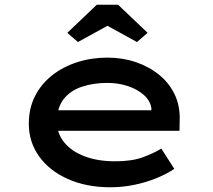

<svg xmlns="http://www.w3.org/2000/svg" viewBox="-20 -783 902 813"><path d="M447 10Q346 10 267.5 -25Q189 -60 145.5 -121Q102 -182 102 -259Q102 -324 128 -375.5Q154 -427 200 -463.5Q246 -500 306.5 -519.5Q367 -539 435 -539Q499 -539 555 -520Q611 -501 653.5 -466.5Q696 -432 719 -384.5Q742 -337 741 -279L740 -229H201L178 -316H637L621 -303V-325Q616 -357 589 -381Q562 -405 521.5 -418.5Q481 -432 435 -432Q375 -432 326 -415.5Q277 -399 249 -362.5Q221 -326 221 -268Q221 -218 252 -180Q283 -142 338.5 -121Q394 -100 468 -100Q539 -100 586 -117.5Q633 -135 663 -154L718 -68Q687 -47 643.5 -29Q600 -11 549.5 -0.5Q499 10 447 10ZM310 -605 265 -644 390 -763H480L605 -644L560 -605L420 -682H450Z"/></svg>

Font: Lexend Tera Medium
Style: Regular
Weight: 500
Designer: Bonnie Shaver-Troup, Thomas Jockin
Foundry: Lexend
Version: Version 1.007